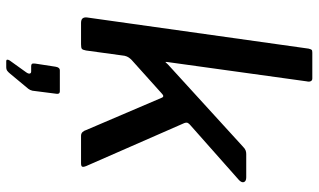

<svg xmlns="http://www.w3.org/2000/svg" viewBox="-223 -559 1022 616"><g transform="rotate(90 288.0 -251.0)"><path d="M513 -16Q516 -9 515 -4.5Q514 0 504 0H416Q408 0 403.5 -5Q399 -10 397 -17L294 -258Q290 -269 280 -259L172 -162Q168 -158 164.5 -153Q161 -148 159 -140L142 -16Q140 -5 136.5 -2.5Q133 0 122 0H54Q43 0 39 -5Q35 -10 36 -19L136 -730Q138 -738 140 -740Q142 -742 149 -742H232Q238 -742 240.5 -737Q243 -732 241 -724L179 -277Q178 -270 179.5 -271Q181 -272 187 -279L450 -519Q457 -526 462.5 -528Q468 -530 474 -530H549Q561 -530 564 -523Q567 -516 558 -507L383 -352Q378 -348 375 -343.5Q372 -339 375 -331L513 -16ZM176 240Q172 240 171.5 237Q171 234 174 229L212 176Q217 169 216 164.5Q215 160 209 160H192Q187 160 185 157.5Q183 155 184 147L194 82Q196 68 206 68H273Q282 68 281 78L271 156Q269 164 265 169L216 228Q212 233 207.5 236.5Q203 240 195 240Z"/></g></svg>

Font: Libre Franklin Thin Medium
Style: Italic
Weight: 500
Italic angle: -8°
Version: Version 3.000